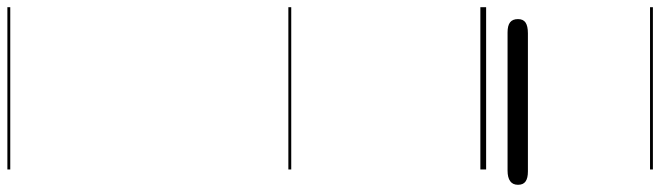

<svg xmlns="http://www.w3.org/2000/svg" viewBox="-718 -700 1832 533"><g transform="rotate(-90 198.5 -433.0)"><path d="M-10.5 116Q-29 116 -38.2 109.5Q-47.5 103 -47.5 88.5Q-47.5 74 -37.5 66.8Q-27.5 59.5 -8 59.5H375.5Q394.5 59.5 403.5 66.5Q412.5 73.5 412.5 88.5Q412.5 103 402.8 109.5Q393 116 373 116ZM-10.5 116Q-29 116 -38.2 109.5Q-47.5 103 -47.5 88.5Q-47.5 74 -37.5 66.8Q-27.5 59.5 -8 59.5H375.5Q394.5 59.5 403.5 66.5Q412.5 73.5 412.5 88.5Q412.5 103 402.8 109.5Q393 116 373 116ZM-5 455H445.5V463H-5ZM-5 -16H445.5V0H-5ZM-5 -549H445.5V-541H-5ZM-5 -1329H445.5V-1321H-5Z"/></g></svg>

Font: Edu SA Dotted Guide
Style: Regular
Weight: 400
Designer: Tina and Corey Anderson, Eben Sorkin, Mirko Velimirovic
Foundry: Google for Education
Version: Version 2.000